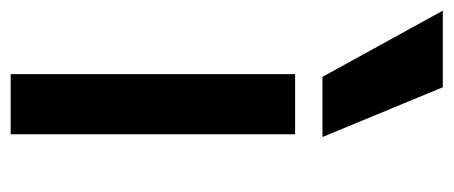

<svg xmlns="http://www.w3.org/2000/svg" viewBox="-290 -570 830 351"><g transform="rotate(90 124.5 -395.0)"><path d="M85 0V-520H195V0ZM90 -570 -31 -790H109L200 -570Z"/></g></svg>

Font: M PLUS 1 Thin Medium
Style: Regular
Weight: 500
Version: Version 1.001